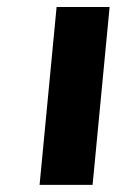

<svg xmlns="http://www.w3.org/2000/svg" viewBox="-20 -516 366 536"><path d="M90.5 0 138 -496.5H286L238.5 0Z"/></svg>

Font: Karla ExtraBold
Style: Italic
Weight: 800
Italic angle: -8°
Designer: Jonathan Pinhorn
Version: Version 2.004;gftools[0.9.33]